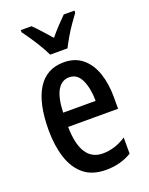

<svg xmlns="http://www.w3.org/2000/svg" viewBox="-145 -842 721 928"><g transform="rotate(-20 215.0 -378.0)"><path d="M221 -549Q278 -549 316 -518Q354 -487 373 -432.5Q392 -378 392 -309V-248H135Q138 -70 250 -70Q280 -70 309.5 -79Q339 -88 370 -108V-25Q312 10 238 10Q167 10 124 -25.5Q81 -61 61 -123.5Q41 -186 41 -266Q41 -403 86.5 -476Q132 -549 221 -549ZM221 -472Q183 -472 161 -435.5Q139 -399 136 -321H303Q303 -384 283 -428Q263 -472 221 -472ZM173 -606Q158 -638 131.5 -680Q105 -722 80 -755V-766H135Q153 -749 174.5 -725Q196 -701 218 -676Q242 -705 259.5 -723.5Q277 -742 301 -766H356V-755Q341 -735 323 -709Q305 -683 289 -655.5Q273 -628 262 -606Z"/></g></svg>

Font: Noto Sans Ethiopic ExtraCondensed Medium
Style: Regular
Weight: 500
Width: 2
Designer: Monotype Design Team
Foundry: Monotype Imaging Inc.
Version: Version 2.102; ttfautohint (v1.8.4.7-5d5b)